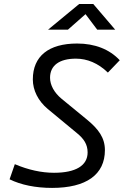

<svg xmlns="http://www.w3.org/2000/svg" viewBox="-20 -918 626 948"><path d="M237.3 9.8C405.8 9.8 498 -55.7 498 -176.8C498 -237.3 466.8 -280.3 409.2 -327.6L284.2 -430.2C247.6 -460.4 227.1 -498 227.1 -534.2C227.1 -595.2 273.4 -628.4 355 -628.4C410.2 -628.4 464.4 -606.4 512.7 -559.6L571.3 -620.6C520.5 -674.8 448.2 -703.1 360.8 -703.1C220.2 -703.1 142.1 -640.6 142.1 -525.9C142.1 -472.7 168 -419.9 215.8 -379.9L359.9 -260.7C394 -232.9 412.6 -205.1 412.6 -165.5C412.6 -100.1 353.5 -64.9 246.6 -64.9C185.5 -64.9 119.6 -79.1 53.2 -107.4L27.3 -32.7C84 -4.9 155.8 9.8 237.3 9.8ZM217.3 -771.5H315.4L402.3 -848.1L460 -771.5H548.8L440.4 -898.4H371.1Z"/></svg>

Font: Cascadia Mono NF SemiLight
Style: Italic
Weight: 350
Italic angle: -10°
Monospace: yes
Designer: Aaron Bell
Foundry: Saja Typeworks
Version: Version 2404.023